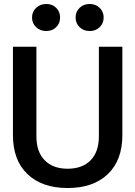

<svg xmlns="http://www.w3.org/2000/svg" viewBox="-20 -935 680 965"><path d="M45 -256V-700H163V-250Q163 -172 204.5 -129.5Q246 -87 320 -87Q394 -87 435.5 -129.5Q477 -172 477 -250V-700H595V-256Q595 -130 522 -60Q449 10 320 10Q191 10 118 -60Q45 -130 45 -256ZM141 -847Q141 -876 161.5 -895.5Q182 -915 213 -915Q243 -915 262.5 -895.5Q282 -876 282 -847Q282 -818 262.5 -798.5Q243 -779 213 -779Q182 -779 161.5 -798.5Q141 -818 141 -847ZM360 -847Q360 -876 380 -895.5Q400 -915 431 -915Q461 -915 481 -895.5Q501 -876 501 -847Q501 -818 481 -798.5Q461 -779 431 -779Q400 -779 380 -798.5Q360 -818 360 -847Z"/></svg>

Font: Niramit SemiBold
Style: Regular
Weight: 600
Designer: Katatrad Aksorn Co.,Ltd.
Foundry: Cadson Demak Co.,Ltd.
Version: Version 1.001; ttfautohint (v1.6)